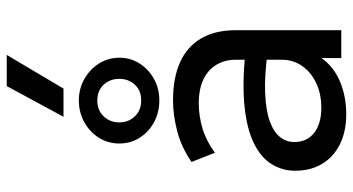

<svg xmlns="http://www.w3.org/2000/svg" viewBox="-264 -790 1069 582"><g transform="rotate(-90 271.0 -499.5)"><path d="M215 15Q163 15 124.5 -4Q86 -23 65 -57.8Q44 -92.5 44 -140Q44 -179 64 -211.2Q84 -243.5 127 -264.8Q170 -286 238.5 -293.2Q307 -300.5 404 -290.5L406.5 -223Q331.5 -233 279 -230.8Q226.5 -228.5 194 -216.8Q161.5 -205 146.2 -185.8Q131 -166.5 131 -142.5Q131 -104 158.8 -82.2Q186.5 -60.5 235 -60.5Q276.5 -60.5 309.2 -75.8Q342 -91 361.2 -118.2Q380.5 -145.5 380.5 -181.5V-318.5Q380.5 -353 365.2 -378.5Q350 -404 320.5 -418Q291 -432 248 -432Q209.5 -432 171.5 -420.5Q133.5 -409 98.5 -383L70.5 -454Q116 -485 164.5 -497.5Q213 -510 257.5 -510Q325 -510 372.5 -488.8Q420 -467.5 445 -425Q470 -382.5 470 -319V0H385.5V-60Q360 -23.5 315 -4.2Q270 15 215 15ZM257 -551.5Q221 -551.5 191.2 -567.5Q161.5 -583.5 144 -611Q126.5 -638.5 126.5 -673Q126.5 -707 144 -734.8Q161.5 -762.5 191.2 -779Q221 -795.5 257 -795.5Q292.5 -795.5 321.8 -779Q351 -762.5 368.8 -734.8Q386.5 -707 386.5 -673Q386.5 -638.5 368.8 -611Q351 -583.5 321.8 -567.5Q292.5 -551.5 257 -551.5ZM257 -606.5Q287 -606.5 304.8 -625.8Q322.5 -645 322.5 -673Q322.5 -701 304.8 -720.2Q287 -739.5 257 -739.5Q227 -739.5 208.8 -720.2Q190.5 -701 190.5 -673Q190.5 -645 208.8 -625.8Q227 -606.5 257 -606.5ZM207.5 -842 300.5 -1014H395L293 -842Z"/></g></svg>

Font: Geologica Cursive Light
Style: Regular
Weight: 300
Designer: Sindre Bremnes, Frode Helland
Foundry: Monokrom Skriftforlag AS
Version: Version 1.010;gftools[0.9.28]